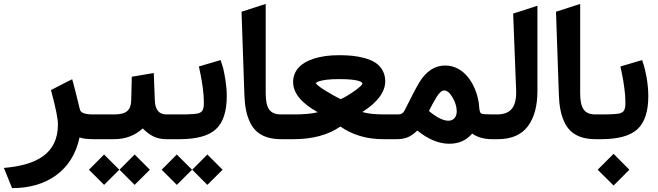

<svg xmlns="http://www.w3.org/2000/svg" viewBox="-55 -714 3374 985"><path d="M210.4 -236.8C231.4 -158.2 242.2 -104.5 242.2 -75.7C242.2 74.7 132.3 133.3 -35.2 147.5L-24.9 172.4L2 238.8L6.8 251H10.3C181.2 251 317.4 163.1 353 -8.8C370.1 -2.9 394 0 423.8 0H440.9C446.8 0 449.7 -18.6 449.7 -55.7V-72.3C449.7 -108.9 446.8 -127 440.9 -127H421.4C380.9 -127 358.9 -135.3 355 -151.9C340.8 -210.9 329.6 -254.9 321.8 -284.2L315.4 -307.6L293.9 -296.9L220.7 -259.3L206.5 -252Z M558.1 156.7 635.7 234.4 713.9 156.7 635.7 78.6ZM401.4 156.7 479 234.4 557.1 156.7 479 78.6ZM814 0C819.8 0 822.8 -18.6 822.8 -55.7V-72.3C822.8 -108.9 819.8 -127 814 -127H798.8C760.7 -127 740.7 -150.9 739.3 -199.2L733.9 -339.4L621.1 -320.3L618.2 -199.2C616.7 -148.4 592.8 -127 531.7 -127H435.5C428.7 -127 423.3 -124 419.4 -117.7C412.1 -105.5 412.1 -93.3 412.1 -72.3V-55.7C412.1 -40 412.1 -32.2 415 -19.5C418 -6.8 425.3 0 435.5 0H529.8C588.4 0 637.7 -18.6 677.2 -55.2C713.9 -18.1 749 0 797.4 0Z M808.6 -127C801.8 -127 796.4 -124 792.5 -117.7C785.2 -105.5 785.2 -93.3 785.2 -72.3V-55.7C785.2 -40 785.2 -32.2 788.1 -19.5C791 -6.8 798.3 0 808.6 0H866.7C953.6 0 1015.6 -17.1 1052.7 -51.3C1089.8 -85.4 1108.4 -142.6 1108.4 -222.2C1108.4 -247.6 1106 -274.9 1101.6 -303.7C1096.7 -332.5 1092.8 -352.5 1090.3 -362.8C1087.4 -373 1085 -381.3 1082.5 -387.7L1076.7 -405.8L965.3 -373L974.6 -328.6C978 -311 981.9 -289.1 985.4 -262.7C988.8 -236.3 990.7 -214.4 990.7 -197.3C990.7 -178.2 991.2 -168.9 987.8 -157.7C983.9 -146.5 982.4 -142.1 972.2 -136.7C961.9 -130.9 956.1 -130.4 935.5 -128.9C925.3 -127.9 915.5 -127.4 906.7 -127.4C897.9 -127 885.3 -127 868.7 -127ZM931.2 156.7 1008.8 234.4 1086.9 156.7 1008.8 78.6ZM774.4 156.7 852.1 234.4 930.2 156.7 852.1 78.6Z M1397.5 0C1403.3 0 1406.2 -18.6 1406.2 -55.7V-72.3C1406.2 -108.9 1403.3 -127 1397.5 -127H1387.2C1330.6 -127 1308.1 -156.2 1308.1 -236.8V-693.8L1184.1 -653.8L1198.7 -229.5C1200.7 -170.9 1208.5 -127.9 1226.6 -88.9C1252.4 -32.2 1302.2 0 1387.7 0Z M1960.9 0C1962.4 0 1962.9 -18.6 1962.9 -55.7V-72.3C1962.9 -108.9 1962.4 -127 1960.9 -127H1912.6C1869.1 -127 1833 -130.9 1803.7 -139.2C1882.3 -189.5 1921.4 -242.2 1921.4 -297.9C1921.4 -340.8 1899.4 -374.5 1869.1 -393.6C1854 -402.8 1835.4 -410.6 1814 -416.5C1771 -427.7 1733.9 -430.7 1689 -430.7H1682.6C1635.7 -430.7 1593.3 -425.8 1552.2 -412.1C1492.2 -392.6 1448.7 -354.5 1448.7 -292.5C1449.2 -235.8 1491.7 -184.6 1575.2 -138.2C1545.9 -130.9 1505.4 -127 1454.1 -127H1392.1C1385.3 -127 1379.9 -124 1376 -117.7C1368.7 -105.5 1368.7 -93.3 1368.7 -72.3V-55.7C1368.7 -40 1368.7 -32.2 1371.6 -19.5C1374.5 -6.8 1381.8 0 1392.1 0H1451.2C1548.3 0 1628.4 -21.5 1691.4 -64.9C1753.4 -21.5 1826.7 0 1910.6 0ZM1804.2 -285.6C1804.2 -279.3 1791 -267.1 1764.6 -248C1737.8 -229 1713.9 -214.8 1692.9 -205.1C1669.9 -216.3 1643.6 -231 1614.3 -249C1585 -267.1 1568.8 -280.3 1565.4 -287.6C1565.4 -290.5 1589.4 -308.1 1679.7 -308.1H1689.9C1785.6 -308.1 1804.2 -292.5 1804.2 -285.6Z M2479.5 0C2485.4 0 2488.3 -18.6 2488.3 -55.7V-72.3C2488.3 -108.9 2485.4 -127 2479.5 -127H2471.2C2439 -127 2419.9 -128.4 2414.6 -131.3C2408.7 -133.8 2405.3 -143.6 2403.8 -160.2C2402.8 -171.4 2401.9 -181.2 2400.9 -188.5C2384.8 -285.6 2324.2 -377.9 2229 -377.9C2175.3 -377.9 2130.9 -348.6 2095.7 -290.5C2078.6 -261.7 2054.2 -215.3 2022.5 -150.9C2014.2 -133.3 2003.9 -127 1987.8 -127H1948.2C1941.4 -127 1936 -124 1932.1 -117.7C1924.8 -105.5 1924.8 -93.3 1924.8 -72.3V-55.7C1924.8 -40 1924.8 -32.2 1927.7 -19.5C1930.7 -6.8 1938 0 1948.2 0H1980C2028.3 0 2055.2 -14.6 2085.9 -44.4C2141.6 1 2196.3 23.4 2250 23.4C2299.3 23.4 2338.4 5.9 2367.2 -28.8C2394 -9.8 2428.2 0 2469.7 0ZM2245.6 -94.7C2218.8 -94.7 2185.1 -111.3 2145.5 -144.5C2157.2 -168.9 2170.9 -193.4 2186 -218.3C2199.2 -239.3 2211.9 -250 2224.1 -250C2238.3 -250 2252.9 -237.8 2267.1 -213.4C2281.2 -189 2288.1 -165.5 2288.1 -142.6C2288.1 -112.8 2271 -94.7 2245.6 -94.7Z M2474.1 -127C2467.3 -127 2461.9 -124 2458 -117.7C2450.7 -105.5 2450.7 -93.3 2450.7 -72.3V-55.7C2450.7 -40 2450.7 -32.2 2453.6 -19.5C2456.5 -6.8 2463.9 0 2474.1 0H2499C2568.4 0 2619.6 -22 2652.8 -65.9C2685.5 -109.4 2702.1 -169.9 2702.1 -247.1V-657.7V-684.6L2676.8 -676.3L2591.8 -648.9L2577.6 -644.5L2592.8 -253.4C2596.2 -167 2566.9 -129.4 2500.5 -127H2494.6Z M3010.7 0C3016.6 0 3019.5 -18.6 3019.5 -55.7V-72.3C3019.5 -108.9 3016.6 -127 3010.7 -127H3000.5C2943.8 -127 2921.4 -156.2 2921.4 -236.8V-693.8L2797.4 -653.8L2812 -229.5C2814 -170.9 2821.8 -127.9 2839.8 -88.9C2865.7 -32.2 2915.5 0 3001 0Z M3005.4 -127C2998.5 -127 2993.2 -124 2989.3 -117.7C2981.9 -105.5 2981.9 -93.3 2981.9 -72.3V-55.7C2981.9 -40 2981.9 -32.2 2984.9 -19.5C2987.8 -6.8 2995.1 0 3005.4 0H3029.3C3116.2 0 3178.2 -17.1 3215.3 -51.3C3252.4 -85.4 3271 -142.6 3271 -222.2C3271 -253.9 3266.6 -292 3262.2 -316.9C3259.8 -329.1 3257.3 -341.8 3254.4 -354C3248.5 -378.4 3247.1 -382.3 3245.1 -387.7L3239.3 -405.8L3127.9 -373L3137.2 -328.6C3140.6 -311 3144.5 -289.1 3147.9 -262.7C3151.4 -236.3 3153.3 -214.4 3153.3 -197.3C3153.3 -178.2 3153.8 -168.9 3150.4 -157.7C3146.5 -146.5 3145 -142.1 3134.8 -136.7C3124.5 -130.9 3118.7 -130.4 3098.1 -128.9C3087.9 -127.9 3078.1 -127.4 3069.3 -127.4C3060.5 -127 3047.9 -127 3031.2 -127ZM3011.2 156.7 3092.8 237.8 3173.8 156.7 3092.8 75.2Z"/></svg>

Font: Samim
Style: Bold
Weight: 700
Foundry: DejaVu fonts team - Redesigned by Saber Rastikerdar
Version: Version 4.0.5